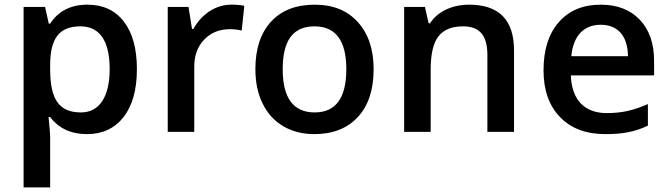

<svg xmlns="http://www.w3.org/2000/svg" viewBox="-20 -570 2896 830"><path d="M356 9.8C423.3 9.8 476.1 -15.1 514.6 -64.5C552.7 -113.8 571.8 -182.6 571.8 -271C571.8 -359.4 553.2 -427.7 515.6 -476.6C478 -525.4 425.3 -549.8 357.9 -549.8C286.1 -549.8 232.4 -522.5 196.8 -467.8H190.9C182.6 -505.9 177.2 -529.8 174.8 -540H82V240.2H196.8V19C196.8 9.3 194.3 -18.6 189.9 -64H196.8C234.4 -14.6 287.6 9.8 356 9.8ZM328.1 -456.1C410.6 -456.1 454.1 -393.1 454.1 -272C454.1 -151.4 409.7 -84 330.1 -84C235.8 -84 196.8 -139.6 196.8 -271V-288.1C196.8 -405.3 236.8 -456.1 328.1 -456.1Z M979 -549.8C912.6 -549.8 851.6 -509.3 815.9 -444.8H810.1L794.9 -540H705.1V0H819.8V-282.2C819.8 -330.1 834 -369.1 862.8 -398.9C891.1 -428.7 928.2 -443.8 974.1 -443.8C991.7 -443.8 1008.8 -441.9 1024.9 -438L1036.1 -544.9C1021 -548.3 1002 -549.8 979 -549.8Z M1595.2 -271C1595.2 -356.4 1572.3 -424.3 1526.9 -474.6C1481.4 -524.9 1419.4 -549.8 1341.3 -549.8C1259.8 -549.8 1196.3 -525.4 1151.4 -476.1C1106.4 -426.8 1084 -358.4 1084 -271C1084 -214.8 1094.2 -165 1115.2 -122.6C1156.7 -37.1 1237.3 9.8 1338.4 9.8C1418.9 9.8 1481.9 -15.1 1527.3 -64.5C1572.8 -113.8 1595.2 -182.6 1595.2 -271ZM1202.1 -271C1202.1 -390.1 1243.2 -456.1 1339.4 -456.1C1431.2 -456.1 1477.1 -394.5 1477.1 -271C1477.1 -146.5 1431.6 -84 1340.3 -84C1248 -84 1202.1 -146.5 1202.1 -271Z M2202.1 -352.1C2202.1 -483.9 2137.2 -549.8 2007.8 -549.8C1935.1 -549.8 1871.6 -520.5 1838.9 -469.2H1833L1816.9 -540H1727.1V0H1841.8V-269C1841.8 -336.4 1853 -384.3 1875.5 -413.1C1897.9 -441.9 1933.6 -456.1 1981.9 -456.1C2054.7 -456.1 2086.9 -415.5 2086.9 -332V0H2202.1Z M2597.7 9.8C2671.4 9.8 2724.6 0 2780.8 -26.9V-120.1C2717.8 -92.3 2667 -81.1 2603 -81.1C2505.9 -81.1 2451.2 -139.2 2447.8 -244.1H2807.6V-306.2C2807.6 -381.8 2787.1 -441.4 2745.6 -484.9C2704.1 -528.3 2647.9 -549.8 2576.7 -549.8C2500 -549.8 2439.5 -524.4 2395.5 -474.1C2351.6 -423.8 2329.6 -354.5 2329.6 -266.1C2329.6 -180.2 2353.5 -112.8 2400.9 -64C2448.2 -14.6 2513.7 9.8 2597.7 9.8ZM2576.7 -462.9C2649.4 -462.9 2693.4 -416.5 2694.8 -327.1H2449.7C2458 -415.5 2503.9 -462.9 2576.7 -462.9Z"/></svg>

Font: Sahel SemiBold
Style: Bold
Weight: 600
Foundry: Saber Rastikerdar (saber.rastikerdar@gmail.com)
Version: Version 3.4.0